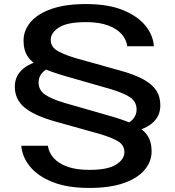

<svg xmlns="http://www.w3.org/2000/svg" viewBox="-20 -784 863 946"><path d="M404 -764Q512 -764 585 -734.5Q658 -705 696.5 -657.5Q735 -610 738 -556H607Q603 -588 580 -615Q557 -642 513 -658.5Q469 -675 403 -675Q312 -675 271 -649Q230 -623 230 -588Q230 -556 257 -537.5Q284 -519 348 -499L566 -438Q640 -418 684.5 -394Q729 -370 749.5 -339Q770 -308 770 -265Q770 -210 728 -175.5Q686 -141 600 -128L586 -166Q621 -179 637 -199Q653 -219 653 -244Q653 -282 622.5 -303.5Q592 -325 525 -345L302 -409Q232 -429 186 -450.5Q140 -472 118 -503.5Q96 -535 96 -584Q96 -634 130.5 -675Q165 -716 233.5 -740Q302 -764 404 -764ZM419 142Q311 142 238 112.5Q165 83 127 35.5Q89 -12 85 -66H216Q220 -34 243 -7Q266 20 310 36.5Q354 53 420 53Q511 53 552 27Q593 1 593 -34Q593 -66 566.5 -84.5Q540 -103 475 -123L257 -184Q152 -213 102.5 -253Q53 -293 53 -357Q53 -411 95 -446Q137 -481 222 -494L237 -456Q203 -443 186.5 -423.5Q170 -404 170 -378Q170 -341 200.5 -319Q231 -297 298 -277L521 -213Q592 -193 637.5 -171.5Q683 -150 705 -118.5Q727 -87 727 -38Q727 12 692.5 53Q658 94 590 118Q522 142 419 142Z"/></svg>

Font: Bounded
Style: Regular
Weight: 400
Designer: Vlad Churkin
Version: Version 1.0